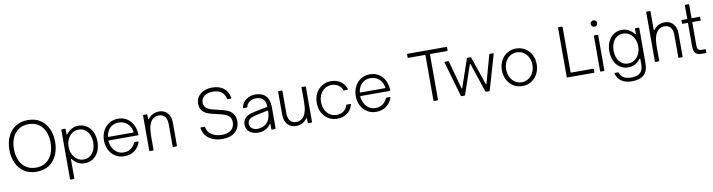

<svg xmlns="http://www.w3.org/2000/svg" viewBox="-29 -1708 10647 2867"><g transform="rotate(-10 5294.0 -274.5)"><path d="M50 -382Q50 -489 89 -578Q128 -667 206 -720Q284 -773 397 -773Q510 -773 588 -720Q666 -667 705 -578Q744 -489 744 -382Q744 -275 705 -185.5Q666 -96 588 -43Q510 10 397 10Q284 10 206 -43Q128 -96 89 -185.5Q50 -275 50 -382ZM675 -382Q675 -477 643 -551.5Q611 -626 548.5 -668.5Q486 -711 397 -711Q308 -711 245.5 -668.5Q183 -626 151 -551.5Q119 -477 119 -382Q119 -287 151 -212.5Q183 -138 245.5 -95Q308 -52 397 -52Q486 -52 548.5 -95Q611 -138 643 -212.5Q675 -287 675 -382Z M1367 -275Q1367 -192 1337 -127.5Q1307 -63 1252.5 -26.5Q1198 10 1127 10Q1018 10 943 -85Q938 -90 936 -90Q931 -90 931 -82V204Q931 214 921 214H876Q866 214 866 204V-539Q866 -549 876 -549H921Q931 -549 931 -539V-467Q931 -459 936 -459Q940 -459 943 -463Q979 -509 1025.5 -534Q1072 -559 1127 -559Q1197 -559 1252 -522.5Q1307 -486 1337 -421.5Q1367 -357 1367 -275ZM929 -275Q929 -211 954 -159Q979 -107 1022.5 -77.5Q1066 -48 1121 -48Q1176 -48 1217 -77.5Q1258 -107 1280 -158.5Q1302 -210 1302 -275Q1302 -339 1280 -390.5Q1258 -442 1217 -471.5Q1176 -501 1121 -501Q1066 -501 1022.5 -471.5Q979 -442 954 -390.5Q929 -339 929 -275Z M1465 -274Q1465 -351 1497 -416Q1529 -481 1588.5 -520Q1648 -559 1726 -559Q1800 -559 1856.5 -525.5Q1913 -492 1946 -433Q1979 -374 1986 -297Q1987 -289 1987 -273Q1987 -263 1977 -263H1539Q1534 -263 1531.5 -260Q1529 -257 1530 -253Q1533 -221 1545 -187Q1568 -122 1616 -85Q1664 -48 1727 -48Q1790 -48 1835.5 -80.5Q1881 -113 1903 -165Q1906 -173 1914 -173H1963Q1968 -173 1971 -170.5Q1974 -168 1972 -164Q1945 -86 1882 -38Q1819 10 1727 10Q1652 10 1592 -27Q1532 -64 1498.5 -129Q1465 -194 1465 -274ZM1913 -316Q1918 -316 1920.5 -319Q1923 -322 1922 -327Q1917 -359 1906 -384Q1882 -439 1834.5 -470Q1787 -501 1727 -501Q1667 -501 1621.5 -471.5Q1576 -442 1553 -388Q1539 -355 1535 -327V-324Q1535 -316 1544 -316Z M2115 0Q2105 0 2105 -10V-539Q2105 -549 2115 -549H2160Q2170 -549 2170 -539V-478Q2170 -470 2175 -470Q2179 -470 2182 -474Q2214 -518 2255.5 -538.5Q2297 -559 2350 -559Q2400 -559 2438 -536.5Q2476 -514 2498 -475Q2516 -444 2520.5 -411Q2525 -378 2525 -337V-10Q2525 0 2515 0H2470Q2460 0 2460 -10V-340Q2460 -411 2436 -450Q2405 -501 2336 -501Q2273 -501 2231 -456Q2201 -422 2185.5 -365.5Q2170 -309 2170 -217V-10Q2170 0 2160 0Z M2917 -205V-207Q2917 -216 2926 -216H2976Q2984 -216 2987 -207Q3004 -125 3068 -88.5Q3132 -52 3216 -52Q3307 -52 3357 -94Q3407 -136 3407 -210Q3407 -264 3378 -295Q3349 -326 3306 -341Q3263 -356 3190 -372Q3109 -389 3060.5 -407Q3012 -425 2978.5 -464.5Q2945 -504 2945 -572Q2945 -632 2977 -678Q3009 -724 3065.5 -748.5Q3122 -773 3193 -773Q3295 -773 3362 -724Q3429 -675 3449 -573V-571Q3449 -562 3440 -562H3394Q3385 -562 3383 -571Q3351 -711 3192 -711Q3113 -711 3063.5 -674.5Q3014 -638 3014 -577Q3014 -530 3041 -502.5Q3068 -475 3108 -461Q3148 -447 3217 -432Q3300 -414 3352 -394.5Q3404 -375 3440 -331.5Q3476 -288 3476 -213Q3476 -111 3407 -50.5Q3338 10 3211 10Q3098 10 3018 -43Q2938 -96 2917 -205Z M3573 -146Q3573 -219 3632 -261Q3658 -279 3689.5 -289.5Q3721 -300 3760 -308L3947 -345Q3957 -347 3955 -356Q3952 -423 3919 -461Q3883 -501 3807 -501Q3753 -501 3712.5 -473Q3672 -445 3660 -398Q3657 -389 3649 -389H3604Q3593 -389 3595 -400Q3610 -474 3669.5 -516.5Q3729 -559 3808 -559Q3911 -559 3965 -502Q4021 -443 4021 -328V-10Q4021 0 4011 0H3966Q3956 0 3956 -10V-81Q3956 -89 3951 -89Q3948 -89 3945 -84Q3919 -45 3880 -23Q3825 10 3760 10Q3677 10 3625 -31Q3573 -72 3573 -146ZM3849 -70Q3905 -97 3929.5 -150.5Q3954 -204 3956 -281Q3956 -286 3953 -288.5Q3950 -291 3945 -290L3761 -251Q3697 -237 3669 -214Q3638 -188 3638 -146Q3638 -100 3671 -74Q3704 -48 3755 -48Q3805 -48 3849 -70Z M4180 -74Q4153 -121 4153 -212V-539Q4153 -549 4163 -549H4208Q4218 -549 4218 -539V-209Q4218 -138 4242 -99Q4274 -48 4342 -48Q4373 -48 4400 -59.5Q4427 -71 4447 -93Q4478 -127 4493 -185Q4508 -243 4508 -332V-539Q4508 -549 4518 -549H4563Q4573 -549 4573 -539V-10Q4573 0 4563 0H4518Q4508 0 4508 -10V-71Q4508 -79 4503 -79Q4501 -79 4496 -74Q4464 -31 4423 -10.5Q4382 10 4328 10Q4280 10 4241.5 -12Q4203 -34 4180 -74Z M4692 -277Q4692 -357 4725.5 -421Q4759 -485 4819 -522Q4879 -559 4954 -559Q5040 -559 5101.5 -516Q5163 -473 5185 -400L5186 -397Q5186 -389 5176 -389H5127Q5118 -389 5115 -397Q5099 -445 5055.5 -473Q5012 -501 4954 -501Q4898 -501 4853 -472Q4808 -443 4782.5 -392Q4757 -341 4757 -277Q4757 -211 4782.5 -159Q4808 -107 4853 -77.5Q4898 -48 4954 -48Q5016 -48 5060.5 -80Q5105 -112 5119 -164Q5121 -173 5130 -173H5181Q5192 -173 5190 -162Q5170 -83 5106 -36.5Q5042 10 4954 10Q4879 10 4819 -27Q4759 -64 4725.5 -129.5Q4692 -195 4692 -277Z M5283 -274Q5283 -351 5315 -416Q5347 -481 5406.5 -520Q5466 -559 5544 -559Q5618 -559 5674.5 -525.5Q5731 -492 5764 -433Q5797 -374 5804 -297Q5805 -289 5805 -273Q5805 -263 5795 -263H5357Q5352 -263 5349.5 -260Q5347 -257 5348 -253Q5351 -221 5363 -187Q5386 -122 5434 -85Q5482 -48 5545 -48Q5608 -48 5653.5 -80.5Q5699 -113 5721 -165Q5724 -173 5732 -173H5781Q5786 -173 5789 -170.5Q5792 -168 5790 -164Q5763 -86 5700 -38Q5637 10 5545 10Q5470 10 5410 -27Q5350 -64 5316.5 -129Q5283 -194 5283 -274ZM5731 -316Q5736 -316 5738.5 -319Q5741 -322 5740 -327Q5735 -359 5724 -384Q5700 -439 5652.5 -470Q5605 -501 5545 -501Q5485 -501 5439.5 -471.5Q5394 -442 5371 -388Q5357 -355 5353 -327V-324Q5353 -316 5362 -316Z M6424 0Q6414 0 6414 -10V-691Q6414 -701 6404 -701H6156Q6146 -701 6146 -711V-753Q6146 -763 6156 -763H6742Q6752 -763 6752 -753V-711Q6752 -701 6742 -701H6493Q6483 -701 6483 -691V-10Q6483 0 6473 0Z M6840 0Q6832 0 6829 -8L6676 -538L6675 -541Q6675 -549 6685 -549H6732Q6741 -549 6743 -540L6858 -120Q6859 -113 6864 -113Q6870 -113 6871 -120L7015 -541Q7018 -549 7027 -549H7069Q7078 -549 7081 -541L7225 -119Q7226 -112 7232 -112Q7237 -112 7238 -119L7354 -540Q7356 -549 7365 -549H7412Q7417 -549 7419.5 -546Q7422 -543 7421 -538L7267 -8Q7264 0 7256 0H7213Q7204 0 7201 -8L7055 -444Q7054 -451 7049 -451Q7045 -451 7042 -444L6894 -8Q6891 0 6882 0Z M7499 -277Q7499 -357 7533 -421Q7567 -485 7627 -522Q7687 -559 7762 -559Q7837 -559 7897.5 -522Q7958 -485 7992.5 -421Q8027 -357 8027 -277Q8027 -196 7993 -130.5Q7959 -65 7898.5 -27.5Q7838 10 7762 10Q7687 10 7627 -27Q7567 -64 7533 -129.5Q7499 -195 7499 -277ZM7962 -277Q7962 -340 7936 -391Q7910 -442 7864.5 -471.5Q7819 -501 7762 -501Q7706 -501 7660.5 -472Q7615 -443 7589.5 -391.5Q7564 -340 7564 -277Q7564 -212 7590 -159.5Q7616 -107 7661 -77.5Q7706 -48 7762 -48Q7818 -48 7864 -78Q7910 -108 7936 -160Q7962 -212 7962 -277Z M8445 0Q8435 0 8435 -10V-753Q8435 -763 8445 -763H8494Q8504 -763 8504 -753V-72Q8504 -62 8514 -62H8844Q8854 -62 8854 -52V-10Q8854 0 8844 0Z M8951 0Q8941 0 8941 -10V-539Q8941 -549 8951 -549H8996Q9006 -549 9006 -539V-10Q9006 0 8996 0ZM8925 -725Q8925 -745 8939.5 -759Q8954 -773 8974 -773Q8994 -773 9008.5 -759Q9023 -745 9023 -725Q9023 -705 9008.5 -690.5Q8994 -676 8974 -676Q8954 -676 8939.5 -690.5Q8925 -705 8925 -725Z M9147 67 9146 64Q9146 56 9156 56H9200Q9209 56 9212 64Q9230 116 9270.5 141Q9311 166 9385 166Q9478 166 9521 125Q9564 84 9564 4V-82Q9564 -90 9559 -90Q9557 -90 9552 -85Q9477 10 9368 10Q9298 10 9243 -26.5Q9188 -63 9158 -128Q9128 -193 9128 -276Q9128 -358 9158 -422.5Q9188 -487 9243 -523Q9298 -559 9368 -559Q9423 -559 9469.5 -534Q9516 -509 9552 -463Q9555 -459 9559 -459Q9564 -459 9564 -467V-539Q9564 -549 9574 -549H9619Q9629 -549 9629 -539V-7Q9629 114 9566.5 169Q9504 224 9386 224Q9196 224 9147 67ZM9566 -274Q9566 -338 9541 -390Q9516 -442 9472.5 -471.5Q9429 -501 9374 -501Q9318 -501 9277 -471.5Q9236 -442 9214.5 -390.5Q9193 -339 9193 -274Q9193 -210 9215 -158.5Q9237 -107 9278 -77.5Q9319 -48 9374 -48Q9429 -48 9472.5 -77.5Q9516 -107 9541 -158.5Q9566 -210 9566 -274Z M9782 0Q9772 0 9772 -10V-753Q9772 -763 9782 -763H9827Q9837 -763 9837 -753V-478Q9837 -470 9842 -470Q9846 -470 9849 -474Q9881 -518 9922.5 -538.5Q9964 -559 10017 -559Q10067 -559 10105 -536.5Q10143 -514 10165 -475Q10183 -444 10187.5 -411Q10192 -378 10192 -337V-10Q10192 0 10182 0H10137Q10127 0 10127 -10V-340Q10127 -411 10103 -450Q10071 -501 10003 -501Q9940 -501 9898 -456Q9868 -422 9852.5 -365.5Q9837 -309 9837 -217V-10Q9837 0 9827 0Z M10481 0Q10416 0 10387 -29.5Q10358 -59 10358 -138V-491H10269V-549H10358V-763H10423V-549H10552V-491H10423V-151Q10423 -115 10427.5 -96.5Q10432 -78 10447.5 -68Q10463 -58 10496 -58H10551V0Z"/></g></svg>

Font: Open Sauce Two Light
Style: Regular
Weight: 300
Designer: Alfredo Marco Pradil
Foundry: Creative Sauce Fz LLC
Version: Version 1.477